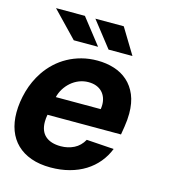

<svg xmlns="http://www.w3.org/2000/svg" viewBox="-118 -838 828 937"><g transform="rotate(15 295.5 -369.0)"><path d="M296.2 -618.3H173.3L49 -747.5H195ZM469.8 -618.3H349.1L247.9 -747.5H391.3ZM223.7 10.7Q168 10.7 125.2 -4.6Q82.4 -19.9 53.3 -48.1Q24.1 -76.3 9.2 -116.3Q-5.7 -156.2 -5.7 -206Q-5.7 -258.2 9.9 -314.6Q25.6 -370.4 57.5 -418.3Q77.8 -448.5 104.4 -473.2Q131 -497.9 163 -515.4Q195 -533 232.2 -542.8Q269.5 -552.6 311.4 -552.6Q356.9 -552.6 396.3 -540.1Q435.7 -527.7 464.8 -501.8Q494 -475.9 510.7 -436.3Q527.3 -396.7 527.3 -342.3Q527.3 -326.7 525.9 -310.2Q524.5 -293.7 521.7 -275.6L514.9 -234H143.5Q141.7 -224.8 140.8 -215.7Q139.9 -206.7 139.9 -198.2Q139.9 -150.6 167.3 -126.4Q194.6 -102.3 245 -102.3Q281.2 -102.3 311.8 -117.5Q342.3 -132.8 360.4 -165.5L498.6 -156.2Q483.7 -118.3 458.1 -87.4Q432.5 -56.5 397.5 -34.6Q362.6 -12.8 318.7 -1.1Q274.9 10.7 223.7 10.7ZM387.4 -327.8Q388.1 -333.5 388.7 -339Q389.2 -344.5 389.2 -349.8Q389.2 -369 383.2 -385.5Q377.1 -402 365.4 -414.1Q353.7 -426.1 336.3 -432.9Q318.9 -439.6 296.2 -439.6Q271.7 -439.6 249.3 -430.8Q226.9 -421.9 209 -406.4Q191.1 -391 178.4 -370.6Q165.8 -350.1 160.5 -327.8Z"/></g></svg>

Font: Linik Sans
Style: Bold Italic
Weight: 700
Italic angle: 9°
Designer: Fonts by Rasmus Andersson / Changes by Cristiano Sobral with parts from Marc Monis
Foundry: rsms
Version: Version 3.020; ttfautohint (v1.6)